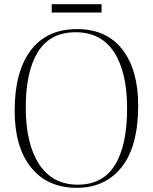

<svg xmlns="http://www.w3.org/2000/svg" viewBox="-20 -883 730 917"><path d="M347 14Q206 14 128 -83.5Q50 -181 50 -354Q50 -540 126.5 -642Q203 -744 348 -744Q489 -744 564.5 -646.5Q640 -549 640 -379Q640 -185 561.5 -85.5Q483 14 347 14ZM352 -1Q471 -1 529 -95Q587 -189 587 -366Q587 -538 525 -633.5Q463 -729 341 -729Q220 -729 161.5 -635.5Q103 -542 103 -370Q103 -196 167 -98.5Q231 -1 352 -1ZM227 -823V-863H465V-823Z"/></svg>

Font: Literata 72pt ExtraLight
Style: Regular
Weight: 200
Designer: Latin by Veronika Burian and Jose Scaglione. Greek by Irene Vlachou. Cyrillic by Vera Evstafieva.
Foundry: TypeTogether
Version: Version 3.002